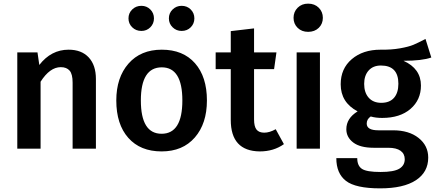

<svg xmlns="http://www.w3.org/2000/svg" viewBox="-20 -817 2390 1055"><path d="M357 -544Q428 -544 467.5 -501.5Q507 -459 507 -383V0H379V-363Q379 -410 362.5 -429Q346 -448 314 -448Q254 -448 203 -368V0H75V-529H186L196 -460Q261 -544 357 -544Z M757 -785Q786 -785 806 -765Q826 -745 826 -716Q826 -687 806 -667Q786 -647 757 -647Q727 -647 706.5 -667Q686 -687 686 -716Q686 -745 706.5 -765Q727 -785 757 -785ZM978 -785Q1008 -785 1028 -765Q1048 -745 1048 -716Q1048 -687 1028 -667Q1008 -647 978 -647Q949 -647 928.5 -667Q908 -687 908 -716Q908 -745 928.5 -765Q949 -785 978 -785ZM869 -544Q986 -544 1051.5 -469.5Q1117 -395 1117 -265Q1117 -138 1050.5 -61.5Q984 15 868 15Q751 15 685 -59.5Q619 -134 619 -265Q619 -391 686 -467.5Q753 -544 869 -544ZM869 -447Q754 -447 754 -265Q754 -82 868 -82Q982 -82 982 -265Q982 -447 869 -447Z M1495 -107 1540 -25Q1484 15 1407 15Q1248 13 1248 -158V-437H1165V-529H1248V-646L1376 -661V-529H1499L1486 -437H1376V-161Q1376 -122 1389.5 -105Q1403 -88 1432 -88Q1461 -88 1495 -107Z M1673 -797Q1709 -797 1731.5 -774.5Q1754 -752 1754 -719Q1754 -686 1731.5 -664Q1709 -642 1673 -642Q1638 -642 1615.5 -664Q1593 -686 1593 -719Q1593 -752 1615.5 -774.5Q1638 -797 1673 -797ZM1738 -529V0H1610V-529Z M2318 -603 2350 -501Q2299 -483 2197 -483Q2293 -440 2293 -347Q2293 -268 2235.5 -218.5Q2178 -169 2080 -169Q2044 -169 2017 -177Q1995 -162 1995 -138Q1995 -101 2059 -101H2140Q2227 -101 2280 -59Q2333 -17 2333 49Q2333 129 2265 173.5Q2197 218 2069 218Q1934 218 1881 177Q1828 136 1828 52H1943Q1943 94 1969 111Q1995 128 2071 128Q2144 128 2174 110Q2204 92 2204 58Q2204 28 2181 11.5Q2158 -5 2114 -5H2034Q1959 -5 1921 -34Q1883 -63 1883 -107Q1883 -167 1945 -205Q1852 -254 1852 -354Q1852 -440 1913 -492Q1974 -544 2071 -544Q2130 -543 2178 -551.5Q2226 -560 2252 -571Q2278 -582 2318 -603ZM2073 -457Q2030 -457 2005.5 -429.5Q1981 -402 1981 -356Q1981 -308 2006 -280Q2031 -252 2075 -252Q2121 -252 2145 -279.5Q2169 -307 2169 -357Q2169 -457 2073 -457Z"/></svg>

Font: FiraGO Medium
Style: Regular
Weight: 500
Designer: bBox Type
Foundry: bBox Type GmbH
Version: Version 1.001;PS 001.001;hotconv 1.0.88;makeotf.lib2.5.64775